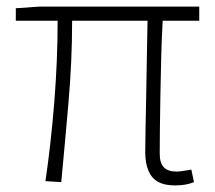

<svg xmlns="http://www.w3.org/2000/svg" viewBox="-20 -550 653 583"><path d="M511 13Q480 13 460.5 2.5Q441 -8 431 -31Q421 -54 421 -89Q421 -115 422 -161.5Q423 -208 424 -264.5Q425 -321 426 -379Q427 -437 428 -487H199Q199 -365 188 -239Q177 -113 166 3L118 0Q135 -116 145 -242Q155 -368 155 -487H28V-525L101 -530H585V-487H474Q471 -435 469.5 -376Q468 -317 467 -259.5Q466 -202 465.5 -155.5Q465 -109 465 -83Q465 -55 477.5 -42Q490 -29 516 -29Q528 -29 561 -35L569 3Q557 8 543 10.5Q529 13 511 13Z"/></svg>

Font: Noto Sans SC ExtraLight
Style: Regular
Weight: 250
Designer: Ryoko NISHIZUKA 西塚涼子 (kana, bopomofo & ideographs); Paul D. Hunt (Latin, Greek & Cyrillic); Sandoll Communications 산돌커뮤니
Foundry: Adobe
Version: Version 2.004-H2;hotconv 1.0.118;makeotfexe 2.5.65603